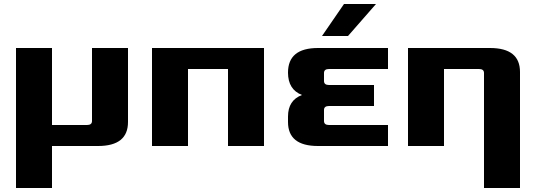

<svg xmlns="http://www.w3.org/2000/svg" viewBox="-20 -730 2680 960"><path d="M60 210V-490H240V-105H415Q440 -105 440 -125V-490H620V-120Q620 0 470 0H240V210Z M740 0V-490H1300V0H1120V-385H920V0Z M1420 -120V-147Q1420 -229 1490 -255Q1420 -282 1420 -367Q1420 -490 1570 -490H1920V-385H1625Q1600 -385 1600 -365V-325Q1600 -305 1625 -305H1850V-200H1625Q1600 -200 1600 -180V-125Q1600 -105 1625 -105H1920V0H1570Q1420 0 1420 -120ZM1590 -550 1700 -710H1860L1720 -550Z M2020 0V-490H2430Q2580 -490 2580 -370V210H2400V-365Q2400 -385 2375 -385H2200V0Z"/></svg>

Font: Xolonium
Style: Bold
Weight: 700
Designer: Severin Meyer
Version: Version 4.2